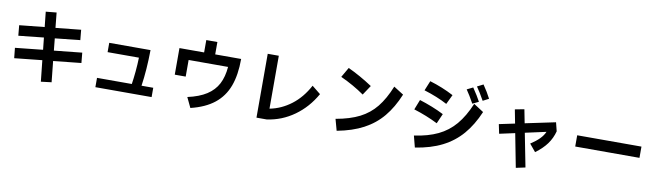

<svg xmlns="http://www.w3.org/2000/svg" viewBox="-44 -1572 8058 2354"><g transform="rotate(10 3985.0 -395.0)"><path d="M918 -394 930 -267 584 -231 611 29 480 45 452 -218 108 -182 95 -309 439 -345 423 -495 110 -462 98 -591 410 -623 390 -811 523 -824 542 -636 856 -668 868 -541 556 -508 571 -358Z M1850 -121V-5H1150V-121H1583Q1594 -190 1602.5 -281Q1611 -372 1613 -454H1223V-570H1737Q1734 -321 1704 -121Z M2527 -656H2850Q2850 -456 2798 -317Q2746 -178 2634 -89Q2522 0 2341 44L2281 -82Q2426 -114 2516.5 -172.5Q2607 -231 2653 -319Q2699 -407 2709 -532H2218V-325H2082V-656H2389V-810H2527Z M3160 20V-775H3298V-116Q3442 -144 3564.5 -237Q3687 -330 3770 -485L3877 -399Q3779 -225 3626 -115.5Q3473 -6 3288 20Z M4393 -485Q4261 -578 4097 -653L4168 -776Q4239 -744 4319 -699Q4399 -654 4473 -605ZM4117 -134Q4293 -165 4411 -225Q4529 -285 4611 -386.5Q4693 -488 4758 -648L4881 -570Q4812 -403 4716 -288Q4620 -173 4483.5 -100.5Q4347 -28 4156 8Z M5855 -665Q5801 -762 5756 -826L5831 -864Q5889 -780 5928 -703ZM5736 -608Q5682 -706 5638 -769L5713 -806Q5778 -710 5812 -645ZM5422 -550Q5297 -617 5131 -668L5181 -790Q5338 -743 5479 -669ZM5099 -99Q5272 -124 5394 -182.5Q5516 -241 5604 -344.5Q5692 -448 5760 -610L5884 -530Q5812 -361 5712 -245Q5612 -129 5471 -57.5Q5330 14 5136 44ZM5348 -296Q5209 -366 5048 -416L5097 -541Q5172 -518 5253 -486Q5334 -454 5402 -419Z M6787 -562 6814 -454Q6791 -366 6739 -294.5Q6687 -223 6597 -157L6520 -250Q6588 -294 6630 -336.5Q6672 -379 6692 -426L6432 -369L6514 49L6398 74L6317 -344L6124 -302L6100 -418L6295 -459L6262 -630L6377 -652L6410 -483Z M7870 -310H7070V-450H7870Z"/></g></svg>

Font: IBM Plex Sans JP
Style: Bold
Weight: 700
Designer: Mike Abbink; Paul van der Laan; Pieter van Rosmalen; Wujin Sim; Yejin Wi; Jinhee Kim; Boomi Park; Yona Kim; Kichan Ma
Foundry: Sandoll Inc.
Version: Version 1.001